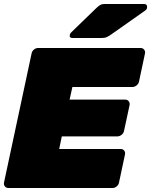

<svg xmlns="http://www.w3.org/2000/svg" viewBox="-23 -940 756 960"><path d="M19 0Q8 0 1.5 -8Q-5 -16 -3 -27L135 -673Q137 -684 146.5 -692Q156 -700 167 -700H680Q691 -700 697.5 -692Q704 -684 702 -673L672 -532Q670 -521 660 -513Q650 -505 639 -505H339L325 -442H603Q614 -442 620.5 -434Q627 -426 625 -415L597 -285Q595 -274 585 -266Q575 -258 564 -258H286L273 -195H581Q592 -195 598 -187Q604 -179 602 -168L572 -27Q570 -16 560.5 -8Q551 0 540 0ZM339 -750Q323 -750 326 -766Q328 -774 334 -779L460 -901Q474 -914 482 -917Q490 -920 501 -920H697Q706 -920 710 -914.5Q714 -909 712 -900Q711 -893 704 -888L532 -767Q522 -760 512 -755Q502 -750 486 -750Z"/></svg>

Font: Rubik Black
Style: Italic
Weight: 900
Italic angle: -12°
Designer: Hubert and Fischer
Foundry: Hubert and Fischer
Version: Version 2.300;gftools[0.9.30]